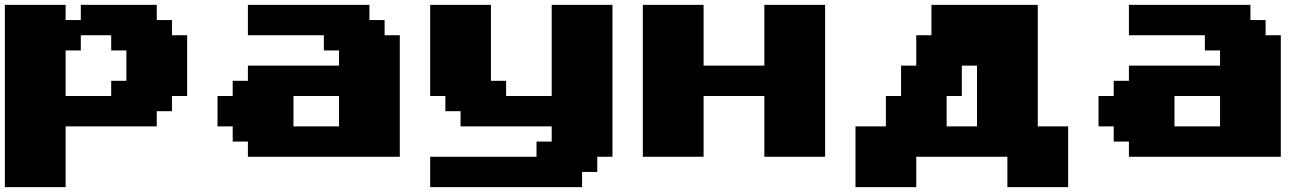

<svg xmlns="http://www.w3.org/2000/svg" viewBox="-20 -645 5415 790"><path d="M0 125H250V-125H625V-187.5H687.5V-250H750V-500H687.5V-562.5H625V-625H312.5V-562.5H250V-625H0ZM437.5 -250H250V-437.5H312.5V-500H437.5V-437.5H500V-312.5H437.5Z M1000 0H1625V-500H1562.5V-562.5H1500V-625H1000V-500H1312.5V-437.5H1375V-375H1000V-312.5H937.5V-250H875V-125H937.5V-62.5H1000ZM1375 -125H1187.5V-250H1375Z M1750 125H2375V62.5H2437.5V0H2500V-625H2250V-250H2062.5V-312.5H2000V-625H1750V-250H1812.5V-187.5H1875V-125H2250V-62.5H2187.5V0H1750Z M3125 0H3375V-625H3125V-375H2875V-625H2625V0H2875V-250H3125Z M4125 125H4375V-125H4250V-625H3812.5V-500H3750V-375H3687.5V-250H3625V-125H3500V125H3750V0H4125ZM4000 -125H3875V-250H3937.5V-375H4000Z M4625 0H5250V-500H5187.5V-562.5H5125V-625H4625V-500H4937.5V-437.5H5000V-375H4625V-312.5H4562.5V-250H4500V-125H4562.5V-62.5H4625ZM5000 -125H4812.5V-250H5000Z"/></svg>

Font: Faithful 32x
Style: Bold
Weight: 400
Foundry: Faithful Resource Pack
Version: Version 1.0; January 27, 2023